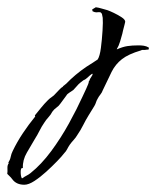

<svg xmlns="http://www.w3.org/2000/svg" viewBox="-101 -240 430 529"><path d="M-34 269Q-56 269 -67 254L-71 249L-81 239Q-80 233 -80.5 224Q-81 215 -77 210L-78 208Q-73 200 -71.5 192Q-70 184 -66 176Q-54 151 -38 127Q-22 103 -4 81L-5 78Q4 67 12.5 56.5Q21 46 31 36Q36 31 42 27Q48 23 52 18Q56 14 62 7.5Q68 1 72 -1Q73 -3 74 -3.5Q75 -4 76 -5Q78 -7 79 -7.5Q80 -8 81 -9Q106 -35 137 -56Q140 -58 153.5 -66.5Q167 -75 168 -76Q174 -85 177 -108Q180 -131 181.5 -155.5Q183 -180 182 -191Q181 -198 180 -201Q179 -204 177 -205Q176 -207 171 -206.5Q166 -206 164 -206Q160 -206 154 -209L153 -214L163 -220Q171 -219 179 -216.5Q187 -214 195 -212Q201 -210 212.5 -204.5Q224 -199 234 -192.5Q244 -186 244 -180Q244 -179 242 -171.5Q240 -164 238 -156Q236 -148 236 -147Q234 -139 230 -126Q226 -113 221 -105V-104Q237 -111 250 -113Q263 -115 281 -115Q288 -115 295 -114Q302 -113 309 -109V-104Q306 -103 302 -103Q298 -102 294 -102.5Q290 -103 287 -101Q253 -91 235 -77Q217 -63 206.5 -42Q196 -21 182 9Q180 15 175.5 20.5Q171 26 168 32Q165 37 163.5 42Q162 47 159 52Q155 59 151 65Q147 71 143 78Q135 91 128 105Q121 119 112 132Q108 139 102 145.5Q96 152 91 159Q87 165 84 171Q81 177 76 182Q70 190 56.5 204Q43 218 26.5 233Q10 248 -6 258.5Q-22 269 -34 269ZM-41 251H-39Q-34 247 -28 244Q-22 241 -17 237Q13 213 40 176.5Q67 140 89 100Q111 60 126 27Q129 20 136.5 4.5Q144 -11 144 -17H145Q146 -22 151 -29Q156 -36 153 -37Q147 -33 142 -28Q135 -21 129 -19Q127 -17 124.5 -15.5Q122 -14 120 -12Q115 -8 110.5 -2.5Q106 3 101 8Q97 11 90.5 15Q84 19 82 23Q78 29 73.5 34.5Q69 40 65 46Q61 52 54.5 56.5Q48 61 43 68Q39 76 32.5 83Q26 90 21 98Q14 108 8 120Q2 132 -5 143Q-15 160 -27 180.5Q-39 201 -38 223H-41Q-44 225 -44 234Q-44 245 -41 251Z"/></svg>

Font: Qwitcher Grypen
Style: Bold
Weight: 700
Designer: Robert E. Leuschke
Foundry: Robert E. Leuschke
Version: Version 1.100; ttfautohint (v1.8.3)